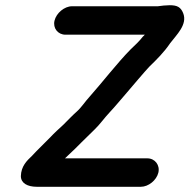

<svg xmlns="http://www.w3.org/2000/svg" viewBox="-20 -681 726 736"><path d="M231 -548H535C533 -545 530 -543 528 -541C514 -523 497 -507 480 -491C429 -439 372 -365 324 -311C308 -294 292 -269 275 -254C257 -238 240 -220 223 -203L197 -179C188 -171 181 -163 174 -156C150 -131 126 -109 102 -83C83 -65 61 -44 60 -6C60 21 85 35 121 35H520C549 35 580 10 587 -19C594 -48 574 -74 545 -74H229C242 -86 254 -98 268 -111L292 -135C308 -151 326 -168 343 -185C362 -203 381 -230 400 -250C420 -271 447 -304 468 -328C485 -348 535 -407 552 -425C580 -452 610 -482 632 -515C656 -547 700 -587 682 -631C673 -653 660 -661 631 -661C619 -661 596 -659 585 -657H256C227 -657 196 -631 189 -602C182 -573 202 -548 231 -548Z"/></svg>

Font: Electronic
Style: ExHvIt
Weight: 900
Version: Version 1.011